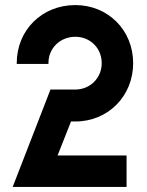

<svg xmlns="http://www.w3.org/2000/svg" viewBox="-20 -737 581 757"><path d="M30 0H479V-124H207L260 -258H277C406 -258 505 -358 505 -488C505 -618 406 -717 277 -717C145 -717 46 -618 46 -488V-485H171V-488C171 -548 218 -592 277 -592C335 -592 381 -548 381 -488C381 -429 335 -384 277 -384H179Z"/></svg>

Font: Lineal
Style: Bold
Weight: 700
Designer: Created by Frank Adebiaye with contributions from Anton Moglia & Ariel Martín Pérez
Created by Frank ADEBIAYE with FontF
Foundry: Velvetyne Type Foundry
Version: Version 2.000;Glyphs 3.2 (3227)